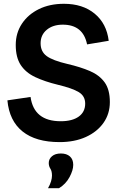

<svg xmlns="http://www.w3.org/2000/svg" viewBox="-20 -740 626 1012"><path d="M294 9Q169 9 99 -47Q29 -103 19 -211L141 -229Q159 -101 300 -101Q361 -101 395 -125.5Q429 -150 429 -194Q429 -234 395 -254.5Q361 -275 286 -293Q216 -310 166 -333.5Q116 -357 89.5 -397Q63 -437 63 -503Q63 -566 95.5 -615Q128 -664 185 -692Q242 -720 317 -720Q416 -720 479 -668Q542 -616 553 -525L439 -506Q418 -610 311 -610Q259 -610 226.5 -583Q194 -556 194 -512Q194 -468 226 -444.5Q258 -421 335 -403Q404 -387 454 -365.5Q504 -344 531.5 -306Q559 -268 559 -202Q559 -140 525.5 -92.5Q492 -45 432.5 -18Q373 9 294 9ZM233 252Q244 233 249 216Q254 199 254 186Q254 162 245.5 149Q237 136 237 119Q237 98 254 83.5Q271 69 301 69Q331 69 348.5 84.5Q366 100 366 129Q366 157 346.5 193.5Q327 230 291 252Z"/></svg>

Font: Livvic SemiBold
Style: Regular
Weight: 600
Designer: Jacques Le Bailly, Baron von Fonthausen
Version: Version 1.001; ttfautohint (v1.8.2)